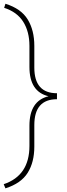

<svg xmlns="http://www.w3.org/2000/svg" viewBox="-20 -800 362 1035"><path d="M287.1 -265.1Q165 -265.1 165 -126V-9.8Q165 74.2 129.4 131.3Q93.8 188.5 9.3 215.3L0 192.9Q138.7 146.5 138.7 -13.7V-122.6Q138.7 -256.3 241.7 -281.2Q138.7 -305.2 138.7 -439V-552.7Q138.7 -628.9 105.5 -682.1Q72.3 -735.4 2.4 -757.8L9.3 -779.8Q93.8 -753.4 129.4 -695.1Q165 -636.7 165 -552.7V-435.5Q165 -297.4 287.1 -297.4Z"/></svg>

Font: Mardoto Thin
Style: Regular
Weight: 250
Designer: Christian Robertson, Vahan Hovhannisyan
Foundry: Google
Version: Version 1.000